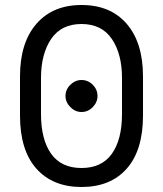

<svg xmlns="http://www.w3.org/2000/svg" viewBox="-20 -734 652 768"><path d="M306 14Q191 14 125.5 -59.5Q60 -133 60 -272V-428Q60 -563 125.5 -638.5Q191 -714 306 -714Q422 -714 487 -638.5Q552 -563 552 -428V-272Q552 -133 487 -59.5Q422 14 306 14ZM306 -62Q387 -62 427.5 -119Q468 -176 468 -278V-422Q468 -518 427.5 -578Q387 -638 306 -638Q225 -638 184.5 -578Q144 -518 144 -422V-278Q144 -176 184.5 -119Q225 -62 306 -62ZM306 -286Q281 -286 261.5 -305.5Q242 -325 242 -350Q242 -376 261.5 -395Q281 -414 306 -414Q332 -414 351 -395Q370 -376 370 -350Q370 -325 351 -305.5Q332 -286 306 -286Z"/></svg>

Font: Space Mono
Style: Regular
Weight: 400
Monospace: yes
Designer: Colophon Foundry + Benjamin Critton
Foundry: Colophon Foundry & Benjamin Critton
Version: Version 1.003; ttfautohint (v1.8.4.7-5d5b)